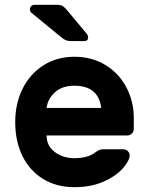

<svg xmlns="http://www.w3.org/2000/svg" viewBox="-20 -765 614 795"><path d="M345 -611C345 -615 343.3 -619.3 340 -624L255 -726C247.7 -734 241.7 -739.2 237 -741.5C232.3 -743.8 226 -745 218 -745H123C117 -745 112.3 -743.2 109 -739.5C105.7 -735.8 104 -731 104 -725C104 -720.3 105.7 -716.3 109 -713L232 -612C239.3 -606 245.8 -601.7 251.5 -599C257.2 -596.3 264.7 -595 274 -595H329C339.7 -595 345 -600.3 345 -611ZM417 -495.5C379.7 -518.5 336.7 -530 288 -530C239.3 -530 196.3 -518 159 -494C121.7 -470 93 -437.5 73 -396.5C53 -355.5 43 -310 43 -260C43 -206.7 53 -159.7 73 -119C93 -78.3 121.5 -46.7 158.5 -24C195.5 -1.3 238.7 10 288 10C334.7 10 375.3 2.2 410 -13.5C444.7 -29.2 471.2 -47.7 489.5 -69C507.8 -90.3 517 -108 517 -122C517 -128.7 514.3 -134.5 509 -139.5C503.7 -144.5 497.3 -147 490 -147H410C402 -147 395.7 -146 391 -144C386.3 -142 380.3 -138.3 373 -133C353 -117.7 324.7 -110 288 -110C256.7 -110 229.7 -118.5 207 -135.5C184.3 -152.5 173 -175.3 173 -204H507C514.3 -204 520.7 -206.7 526 -212C531.3 -217.3 534 -223.7 534 -231V-276C534 -322 523.8 -364.3 503.5 -403C483.2 -441.7 454.3 -472.5 417 -495.5ZM399 -318H173C175.7 -342 186.8 -363.3 206.5 -382C226.2 -400.7 253.3 -410 288 -410C354.7 -410 391.7 -379.3 399 -318Z"/></svg>

Font: Rubik
Style: Regular
Weight: 500
Designer: Hubert & Fischer
Foundry: Hubert & Fischer
Version: Version 1.100